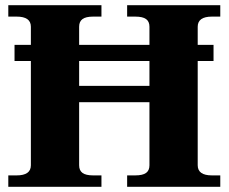

<svg xmlns="http://www.w3.org/2000/svg" viewBox="-20 -720 881 740"><path d="M742 -617V-547H803V-485H742V-83Q742 -44 797 -44H829V0H470V-44H501Q530 -44 543 -53.5Q556 -63 556 -83V-326H285V-83Q285 -63 298 -53.5Q311 -44 339 -44H371V0H12V-44H44Q99 -44 99 -83V-485H36V-547H99V-617Q99 -656 44 -656H12V-700H371V-656H339Q311 -656 298 -646.5Q285 -637 285 -617V-547H556V-617Q556 -637 543 -646.5Q530 -656 501 -656H470V-700H829V-656H797Q742 -656 742 -617ZM556 -485H285V-389H556Z"/></svg>

Font: Taviraj Bold
Style: Regular
Weight: 700
Designer: Katatrad Team
Foundry: CadsonDemak
Version: Version 1.030